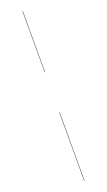

<svg xmlns="http://www.w3.org/2000/svg" viewBox="-195 -812 610 1094"><g transform="rotate(-20 110.0 -265.0)"><path d="M109 -780V-409H111V-780ZM109 -166V250H111V-166Z"/></g></svg>

Font: Bodoni* 96pt
Style: Regular
Weight: 400
Version: Version 2.3